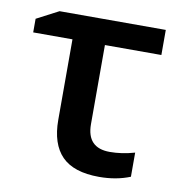

<svg xmlns="http://www.w3.org/2000/svg" viewBox="-67 -603 639 677"><g transform="rotate(10 252.5 -264.5)"><path d="M271 -450.2V-167Q271 -82 353 -82Q396.5 -82 441.9 -95.2V-8.8Q392.6 11.2 331.1 11.2Q240.2 11.2 197.5 -32.2Q154.8 -75.7 154.8 -162.1V-450.2H14.2V-499L92.8 -540H473.1V-450.2Z"/></g></svg>

Font: OpenSans-Semibold
Style: Regular
Weight: 600
Foundry: Ascender Corporation
Version: Version 1.10